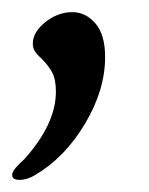

<svg xmlns="http://www.w3.org/2000/svg" viewBox="-42 -134 246 316"><path d="M-22 154Q-22 149 -16 142Q-10 135 -2 128Q50 70 50 17Q50 -4 43.5 -15.5Q37 -27 26 -38Q19 -44 15.5 -49.5Q12 -55 12 -62Q12 -81 32.5 -97.5Q53 -114 77 -114Q99 -114 115 -95.5Q131 -77 131 -40Q131 14 98 69.5Q65 125 16 154Q3 162 -10 162Q-22 162 -22 154Z"/></svg>

Font: Charm
Style: Bold
Weight: 700
Designer: Katatrad Aksorn Co.,Ltd.
Foundry: Cadson Demak Co.,Ltd.
Version: Version 1.001